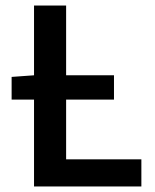

<svg xmlns="http://www.w3.org/2000/svg" viewBox="-20 -674 560 694"><path d="M22 -314V-396L105 -402H392V-314ZM103 0V-654H219V-98H491V0Z"/></svg>

Font: Source Sans 3 ExtraLight SemiBold
Style: Regular
Weight: 600
Version: Version 3.052;hotconv 1.1.0;makeotfexe 2.6.0